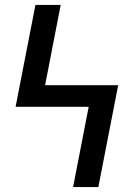

<svg xmlns="http://www.w3.org/2000/svg" viewBox="-20 -755 540 775"><path d="M377 0H275L338 -324H43L123 -735H225L162 -411H457Z"/></svg>

Font: Iosevka Term Semibold
Style: Regular
Weight: 600
Monospace: yes
Designer: Belleve Invis
Foundry: Belleve Invis
Version: Version 31.4.0